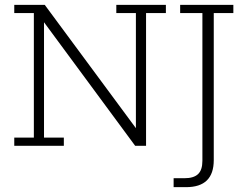

<svg xmlns="http://www.w3.org/2000/svg" viewBox="-20 -603 1019 794"><path d="M39 0V-34H120V-549H39V-583H165L542 -73V-549H461V-583H666V-549H584V0H539L162 -511V-34H244V0ZM749 171H698V134H743Q781 134 799 117Q817 100 817 62V-549H725V-583H945V-549H864V59Q864 115 835.5 143Q807 171 749 171Z"/></svg>

Font: Rokkitt SemiBold ExtraLight
Style: Regular
Weight: 250
Version: Version 3.103